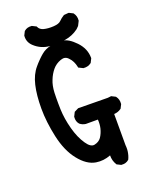

<svg xmlns="http://www.w3.org/2000/svg" viewBox="-162 -942 824 1056"><g transform="rotate(-20 250.0 -414.5)"><path d="M357.9 28.3 338.4 18.6 335.9 17.1 334.5 14.6Q319.3 -10.3 319.8 -41Q277.3 -24.4 234.4 -31.2Q182.1 -39.6 136.7 -97.2Q92.3 -152.8 72.3 -244.1Q52.7 -334 52.7 -412.1Q52.7 -490.2 65.9 -546.4Q79.1 -603 109.9 -638.7Q115.7 -645.5 121.3 -651.9Q127 -658.2 132.6 -663.8Q138.2 -669.4 143.3 -674.6Q148.4 -679.7 153.6 -684.3Q158.7 -689 163.6 -692.9Q189 -714.4 223.6 -720.2Q239.7 -722.7 256.1 -723.6Q272.5 -724.6 289.1 -723.1Q323.7 -720.2 364.3 -677.7Q405.3 -634.8 405.3 -581.1V-578.6L404.3 -576.7L394.5 -557.1L393.6 -555.2L391.6 -553.7Q373 -539.6 347.7 -542H345.7L344.2 -543L324.7 -552.7L320.3 -554.7L319.3 -559.6Q315.9 -576.7 308.8 -591.1Q301.8 -605.5 290.5 -616.7Q280.8 -627.4 269.8 -629.9Q258.8 -632.3 245.1 -627.4Q214.8 -616.7 195.8 -593.8Q176.3 -570.3 164.6 -540Q152.3 -510.7 150.4 -469.2Q149.9 -455.1 149.7 -439.5Q149.4 -423.8 149.7 -406.7Q149.9 -389.6 150.4 -371.6Q152.3 -316.9 168.5 -256.3Q184.6 -196.3 212.4 -156.2Q236.8 -120.1 260.3 -125.5Q286.1 -130.9 299.8 -149.9Q314 -170.9 320.8 -198.7Q326.2 -222.2 324.2 -249H254.9H254.4H253.9Q234.4 -251.5 220.2 -263.2L219.7 -263.7L219.2 -264.2Q204.6 -280.8 207 -306.6V-308.6L208 -310.1L217.8 -329.6L219.2 -332.5L222.2 -334L241.7 -343.8L243.7 -344.7H246.1L416.5 -342.8L433.6 -344.7L436.5 -345.2L439 -343.8L458.5 -334L460.4 -333L461.9 -331.1Q476.1 -312.5 473.6 -287.1V-285.2L472.7 -283.7L462.9 -264.2L461.9 -262.2L459.5 -260.7Q441.4 -248 418.9 -247.1V-64.9Q419.4 -58.6 419.7 -52.7Q419.9 -46.9 419.7 -41Q419.4 -35.2 418.7 -29.3Q418 -23.4 416.7 -17.8Q415.5 -12.2 414.1 -6.8Q412.6 -1.5 410.6 3.7Q408.7 8.8 406.2 14.2L405.3 15.6L403.8 17.1Q387.2 31.7 361.3 29.3H359.4ZM216.3 -718.8Q163.6 -723.1 126 -758.3Q99.1 -783.2 101.6 -818.8V-820.8L102.5 -822.8L112.3 -842.3L113.3 -844.2L114.7 -845.2Q131.3 -859.9 157.2 -857.4H159.2L160.6 -856.4L180.2 -846.7L183.1 -845.2L184.6 -841.8Q192.4 -824.7 214.4 -818.8Q239.3 -812.5 271.5 -814.5Q279.3 -814.9 285.9 -816.2Q292.5 -817.4 297.6 -819.1Q302.7 -820.8 306.6 -823Q310.5 -825.2 313.5 -828.1Q329.1 -843.8 343.8 -852.1L345.7 -853.5H347.7L371.1 -855.5H374L376.5 -854.5L396 -844.7L397.9 -843.8L399.4 -841.8Q413.6 -823.2 411.1 -797.9V-795.9L410.2 -794.4L398.4 -771L397.5 -769.5L396.5 -768.6L384.8 -756.8L384.3 -756.3L383.8 -755.9Q366.2 -742.7 346.4 -734.4Q326.7 -726.1 305.2 -722.7Q284.2 -719.7 262 -718.8Q239.7 -717.8 216.3 -718.8Z"/></g></svg>

Font: NaikaiFont
Style: Bold
Weight: 700
Version: Version 1.89